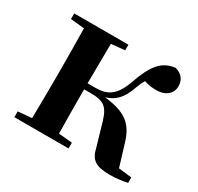

<svg xmlns="http://www.w3.org/2000/svg" viewBox="-125 -701 886 859"><g transform="rotate(30 318.0 -271.0)"><path d="M423 -64C436 -8 463 10 536 10C564 10 599 6 625 0V-28L557 -36L521 -154C495 -235 451 -268 344 -280C387 -293 419 -319 442 -387C449 -406 455 -419 463 -432C483 -425 502 -422 528 -422C570 -422 604 -446 604 -486C604 -519 587 -542 552 -552C485 -544 450 -502 414 -399C381 -305 336 -295 280 -295H245L247 -500L317 -507V-536H37V-507L108 -500C109 -442 110 -357 110 -301V-235C110 -179 109 -94 108 -36L37 -30V0H317V-30L247 -36C246 -94 245 -182 245 -264H279C346 -264 369 -248 389 -181Z"/></g></svg>

Font: Noto Serif CJK HK
Style: Bold
Weight: 700
Designer: Ryoko NISHIZUKA 西塚涼子 (kana & ideographs); Frank Grießhammer (Latin, Greek & Cyrillic); Wenlong ZHANG 张文龙 (bopomofo); San
Foundry: Adobe
Version: Version 2.001;hotconv 1.1.0;makeotfexe 2.6.0